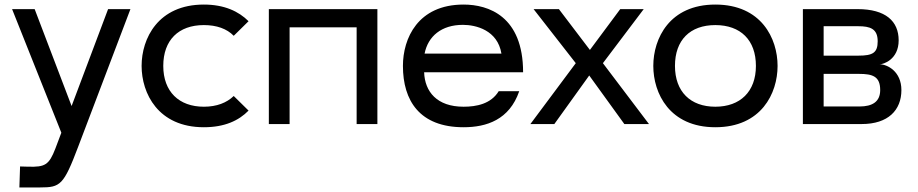

<svg xmlns="http://www.w3.org/2000/svg" viewBox="-20 -544 4027 842"><path d="M65 278H156C245 278 259 268 323 99L552 -504H454L294 -79L132 -504H33L249 38L223 107C195 180 177 189 104 187L68 186Z M874 14C965 14 1027 -15 1070 -59L1005 -123C974 -93 930 -76 874 -76C765 -76 696 -142 696 -255C696 -368 763 -434 874 -434C930 -434 975 -418 1005 -387L1070 -451C1027 -494 964 -524 874 -524C673 -524 601 -375 601 -255C601 -135 673 14 874 14Z M1544 0H1635V-504H1159V0H1250V-424H1544Z M2013 14C2114 14 2214 -19 2257 -144H2167C2133 -88 2069 -76 2013 -76C1896 -76 1843 -142 1840 -227H2274C2274 -473 2122 -524 2013 -524C1812 -524 1747 -375 1747 -255C1747 -103 1820 14 2013 14ZM1842 -309C1857 -385 1916 -435 2010 -435C2067 -435 2162 -412 2179 -309Z M2306 0H2411L2564 -213L2718 0H2826L2624 -267L2803 -504H2700L2567 -325L2431 -504H2320L2505 -267Z M3117 14C3319 14 3390 -135 3390 -255C3390 -375 3319 -524 3117 -524C2916 -524 2845 -375 2845 -255C2845 -135 2916 14 3117 14ZM2940 -255C2940 -368 3006 -434 3117 -434C3228 -434 3295 -368 3295 -255C3295 -142 3226 -76 3117 -76C3008 -76 2940 -142 2940 -255Z M3501 0H3759C3875 0 3933 -61 3933 -149C3933 -231 3871 -262 3838 -262C3854 -262 3921 -283 3921 -367C3921 -451 3864 -504 3741 -504H3501ZM3592 -77V-220H3747C3807 -220 3840 -209 3840 -149C3840 -98 3806 -77 3749 -77ZM3592 -300V-429H3744C3796 -429 3829 -418 3829 -363C3829 -313 3808 -300 3745 -300Z"/></svg>

Font: Hibana 45 SubMedium
Style: Regular
Weight: 500
Width: 6
Designer: pygmalion
Foundry: ybstudio
Version: Version 2021.007;FEAKit 1.0